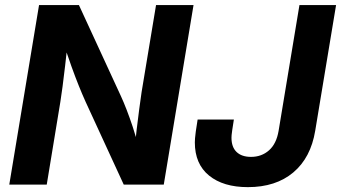

<svg xmlns="http://www.w3.org/2000/svg" viewBox="-20 -748 1382 778"><path d="M17.6 0 138.2 -727.5H299.8L470.2 -357.9Q481 -334.5 493.2 -303Q505.4 -271.5 518.1 -233.2Q530.8 -194.8 542 -149.9L524.9 -137.2Q528.3 -175.3 533.4 -220Q538.6 -264.6 544.2 -306.2Q549.8 -347.7 553.7 -374.5L612.3 -727.5H764.2L643.6 0H481.4L327.1 -335Q313 -366.2 299.1 -400.9Q285.2 -435.5 269.5 -479Q253.9 -522.5 234.9 -578.6L255.4 -584Q249.5 -529.8 243.9 -481.9Q238.3 -434.1 233.4 -396.5Q228.5 -358.9 224.6 -335.4L169.4 0ZM984.4 10.3Q884.8 10.3 827.1 -36.6Q769.5 -83.5 769.5 -170.9Q769.5 -178.7 770.3 -188.2Q771 -197.8 773.4 -215.6Q775.9 -233.4 780.8 -263.7H927.7Q923.3 -235.8 921.1 -221.4Q918.9 -207 918.5 -200.7Q918 -194.3 918 -189.9Q918 -151.9 938.7 -132.1Q959.5 -112.3 997.1 -112.3Q1040 -112.3 1070.1 -138.9Q1100.1 -165.5 1108.9 -217.8L1193.4 -727.5H1341.8L1257.3 -218.3Q1239.3 -108.9 1168.5 -49.3Q1097.7 10.3 984.4 10.3Z"/></svg>

Font: Inter 20pt
Style: Bold Italic
Weight: 700
Italic angle: -9.3988°
Version: Version 4.001;git-66647c0bb